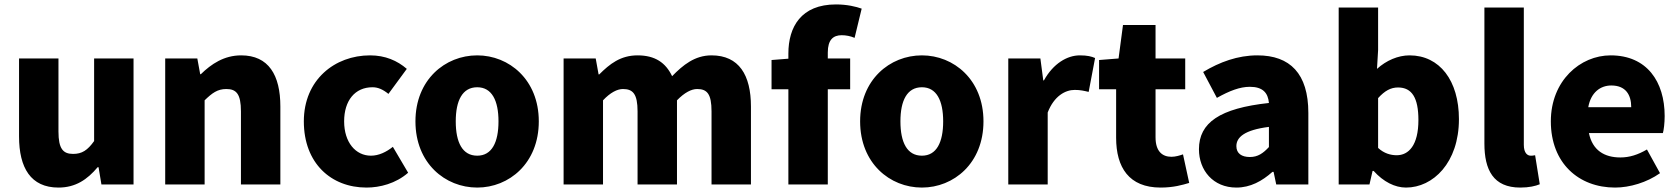

<svg xmlns="http://www.w3.org/2000/svg" viewBox="-20 -833 7579 867"><path d="M244 14C321 14 374 -22 421 -78H425L438 0H583V-569H405V-196C375 -154 350 -138 310 -138C265 -138 244 -161 244 -239V-569H66V-217C66 -75 119 14 244 14Z M726 0H904V-380C938 -413 962 -431 1002 -431C1047 -431 1068 -409 1068 -330V0H1246V-352C1246 -494 1193 -583 1069 -583C992 -583 934 -544 887 -498H884L871 -569H726Z M1635 14C1695 14 1767 -4 1823 -53L1754 -170C1725 -147 1691 -130 1655 -130C1586 -130 1534 -190 1534 -285C1534 -379 1583 -439 1662 -439C1686 -439 1708 -430 1734 -409L1817 -522C1774 -559 1720 -583 1651 -583C1492 -583 1352 -473 1352 -285C1352 -96 1475 14 1635 14Z M2135 14C2279 14 2413 -96 2413 -285C2413 -473 2279 -583 2135 -583C1990 -583 1856 -473 1856 -285C1856 -96 1990 14 2135 14ZM2135 -130C2068 -130 2038 -190 2038 -285C2038 -379 2068 -439 2135 -439C2201 -439 2231 -379 2231 -285C2231 -190 2201 -130 2135 -130Z M2525 0H2703V-380C2736 -415 2767 -431 2793 -431C2838 -431 2859 -409 2859 -330V0H3037V-380C3071 -415 3102 -431 3128 -431C3173 -431 3193 -409 3193 -330V0H3371V-352C3371 -494 3317 -583 3193 -583C3117 -583 3064 -539 3015 -489C2986 -550 2938 -583 2859 -583C2782 -583 2733 -544 2686 -497H2683L2670 -569H2525Z M3464 -430H3540V0H3718V-430H3819V-569H3718V-596C3718 -653 3742 -674 3781 -674C3800 -674 3821 -670 3839 -662L3871 -794C3846 -803 3805 -813 3755 -813C3597 -813 3540 -711 3540 -591V-568L3464 -562Z M4143 14C4287 14 4421 -96 4421 -285C4421 -473 4287 -583 4143 -583C3998 -583 3864 -473 3864 -285C3864 -96 3998 14 4143 14ZM4143 -130C4076 -130 4046 -190 4046 -285C4046 -379 4076 -439 4143 -439C4209 -439 4239 -379 4239 -285C4239 -190 4209 -130 4143 -130Z M4533 0H4711V-325C4740 -400 4791 -427 4833 -427C4858 -427 4875 -423 4896 -418L4925 -571C4909 -578 4890 -583 4856 -583C4799 -583 4736 -546 4694 -470H4691L4678 -569H4533Z M5221 14C5279 14 5320 2 5350 -7L5322 -136C5308 -131 5288 -125 5270 -125C5228 -125 5198 -150 5198 -213V-430H5332V-569H5198V-720H5051L5031 -569L4943 -562V-430H5020V-211C5020 -77 5078 14 5221 14Z M5563 14C5626 14 5679 -15 5726 -57H5731L5743 0H5888V-323C5888 -501 5805 -583 5658 -583C5569 -583 5488 -553 5413 -508L5475 -391C5532 -423 5579 -441 5624 -441C5682 -441 5706 -414 5710 -368C5488 -344 5394 -279 5394 -159C5394 -64 5458 14 5563 14ZM5624 -124C5587 -124 5563 -140 5563 -173C5563 -213 5599 -246 5710 -260V-169C5684 -141 5660 -124 5624 -124Z M6329 14C6451 14 6568 -98 6568 -295C6568 -469 6481 -583 6345 -583C6293 -583 6240 -560 6198 -522L6203 -607V-799H6025V0H6164L6178 -61H6183C6227 -12 6279 14 6329 14ZM6287 -132C6260 -132 6230 -140 6203 -165V-390C6233 -423 6260 -438 6293 -438C6356 -438 6385 -391 6385 -291C6385 -177 6341 -132 6287 -132Z M6845 14C6885 14 6914 7 6933 -1L6912 -132C6902 -130 6898 -130 6892 -130C6878 -130 6861 -141 6861 -179V-799H6683V-185C6683 -66 6723 14 6845 14Z M7273 14C7339 14 7417 -9 7476 -51L7417 -158C7376 -134 7338 -122 7297 -122C7225 -122 7171 -154 7155 -232H7489C7493 -246 7497 -277 7497 -309C7497 -464 7417 -583 7253 -583C7116 -583 6983 -469 6983 -285C6983 -96 7109 14 7273 14ZM7152 -349C7164 -416 7207 -447 7256 -447C7321 -447 7346 -405 7346 -349Z"/></svg>

Font: Noto Sans KR Black
Style: Regular
Weight: 900
Designer: Ryoko NISHIZUKA 西塚涼子 (kana, bopomofo & ideographs); Paul D. Hunt (Latin, Greek & Cyrillic); Sandoll Communications 산돌커뮤니
Foundry: Adobe
Version: Version 2.004;hotconv 1.0.118;makeotfexe 2.5.65603